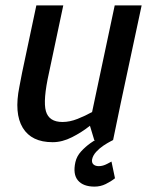

<svg xmlns="http://www.w3.org/2000/svg" viewBox="-20 -520 551 713"><path d="M175 8Q97 8 64.5 -45.5Q32 -99 52 -198L62 -250L115 -500H215L162 -250Q139 -147 150.5 -107Q162 -67 212 -67Q239 -67 268 -78.5Q297 -90 322 -104L406 -500H506L429 -140L400 0H330L314 -53Q284 -29 247.5 -10.5Q211 8 176 8H175ZM400 0Q400 0 389.5 5.5Q379 11 364.5 20.5Q350 30 337.5 43.5Q325 57 322 72Q320 84 327 90.5Q334 97 347 97Q362 97 378 88.5Q394 80 394 80L407 142Q392 154 372.5 163.5Q353 173 331 173Q289 173 269.5 150Q250 127 260 82Q265 60 281 42.5Q297 25 316 11.5Q335 -2 348.5 -9Q362 -16 362 -16Z"/></svg>

Font: Epunda Sans Medium
Style: Italic
Weight: 500
Italic angle: -12.0243°
Designer: Simon Atzbach
Foundry: typofactur
Version: Version 2.204; ttfautohint (v1.8.4.7-5d5b)